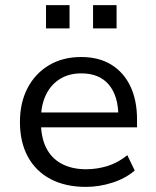

<svg xmlns="http://www.w3.org/2000/svg" viewBox="-20 -722 610 751"><path d="M316 9Q236 9 178 -21.5Q120 -52 89 -109Q58 -166 58 -245Q58 -320 87.5 -377Q117 -434 171 -466.5Q225 -499 297 -499Q367 -499 415.5 -469Q464 -439 490 -384.5Q516 -330 516 -254V-224H122V-282H460L443 -266Q443 -346 406 -390.5Q369 -435 298 -435Q249 -435 213.5 -412.5Q178 -390 159 -349.5Q140 -309 140 -254V-246Q140 -185 160.5 -144Q181 -103 221 -81.5Q261 -60 317 -60Q359 -60 400 -72.5Q441 -85 478 -115L507 -55Q471 -24 419.5 -7.5Q368 9 316 9ZM344 -611V-702H436V-611ZM160 -611V-702H252V-611Z"/></svg>

Font: Nunito Sans 10pt
Style: Regular
Weight: 400
Designer: Vernon Adams
Foundry: Vernon Adams
Version: Version 3.101;gftools[0.9.27]